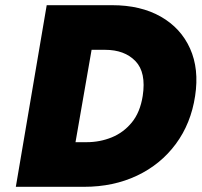

<svg xmlns="http://www.w3.org/2000/svg" viewBox="-20 -720 777 740"><path d="M170 0H242H304Q417 0 508 -43Q599 -86 657.5 -165Q716 -244 732 -350Q748 -454 712.5 -533Q677 -612 599.5 -656Q522 -700 412 -700H362H290H160L41 0ZM271 -172 333 -528H385Q460 -528 502 -484.5Q544 -441 530 -350Q520 -287 488 -248Q456 -209 410.5 -190.5Q365 -172 314 -172Z"/></svg>

Font: Jost* 800 Heavy Italic
Style: Italic
Weight: 800
Italic angle: -10°
Version: Version 3.200; ttfautohint (v0.97) -l 8 -r 50 -G 200 -x 14 -